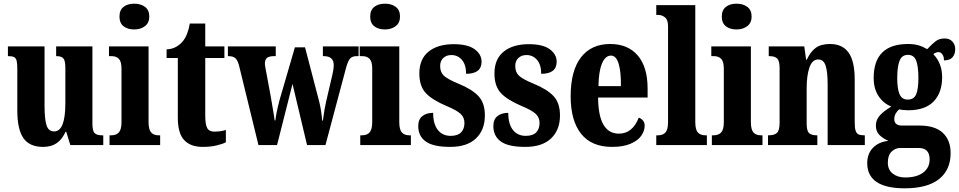

<svg xmlns="http://www.w3.org/2000/svg" viewBox="-20 -788 5209 1043"><path d="M74 -188V-413Q74 -443 70.5 -457.5Q67 -472 57 -477.5Q47 -483 26 -483H23V-536H222V-215Q222 -139 233 -106.5Q244 -74 274 -74Q335 -74 335 -227V-419Q335 -459 324 -471Q313 -483 288 -483H285V-536H482V-116Q482 -76 494.5 -64.5Q507 -53 533 -53H541V0H362L340 -72H336Q317 -30 287.5 -10Q258 10 214 10Q140 10 107 -38Q74 -86 74 -188Z M629 -698Q629 -733 651 -750.5Q673 -768 709 -768Q745 -768 768 -750.5Q791 -733 791 -698Q791 -664 767.5 -646Q744 -628 709 -628Q673 -628 651 -645.5Q629 -663 629 -698ZM575 -53H584Q612 -53 626 -69Q640 -85 640 -125V-415Q640 -453 626 -468Q612 -483 586 -483H572V-536H787V-125Q787 -84 801 -68.5Q815 -53 841 -53H850V0H575Z M946 -148V-473H885V-520Q915 -521 937.5 -534Q960 -547 974 -565Q1001 -599 1011 -660H1095V-536H1199V-473H1095V-159Q1095 -112 1105.5 -92.5Q1116 -73 1144 -73Q1180 -73 1207 -82V-15Q1187 -5 1155 2.5Q1123 10 1081 10Q1015 10 980.5 -27Q946 -64 946 -148Z M1279 -430Q1271 -461 1258.5 -472Q1246 -483 1221 -483H1218V-536H1478V-483H1468Q1443 -483 1431 -474Q1419 -465 1419 -441Q1419 -432 1426 -397L1450 -268L1458 -221Q1470 -152 1472 -134H1476Q1480 -174 1499 -246L1582 -531H1637L1714 -236Q1720 -213 1724.5 -182.5Q1729 -152 1730 -133H1734Q1743 -201 1752 -238L1786 -384Q1793 -414 1793 -434Q1793 -483 1739 -483H1734V-536H1928V-483H1917Q1892 -483 1880 -468Q1868 -453 1856 -405L1748 0H1648L1569 -332L1485 0H1384Z M1991 -698Q1991 -733 2013 -750.5Q2035 -768 2071 -768Q2107 -768 2130 -750.5Q2153 -733 2153 -698Q2153 -664 2129.5 -646Q2106 -628 2071 -628Q2035 -628 2013 -645.5Q1991 -663 1991 -698ZM1937 -53H1946Q1974 -53 1988 -69Q2002 -85 2002 -125V-415Q2002 -453 1988 -468Q1974 -483 1948 -483H1934V-536H2149V-125Q2149 -84 2163 -68.5Q2177 -53 2203 -53H2212V0H1937Z M2252 -103Q2252 -140 2274.5 -157.5Q2297 -175 2333 -175Q2333 -114 2358.5 -82Q2384 -50 2428 -50Q2467 -50 2485 -69Q2503 -88 2503 -120Q2503 -151 2481 -170.5Q2459 -190 2406 -212Q2326 -246 2292 -283.5Q2258 -321 2258 -389Q2258 -467 2308 -507.5Q2358 -548 2445 -548Q2521 -548 2558.5 -520.5Q2596 -493 2596 -453Q2596 -387 2512 -387Q2512 -436 2489.5 -462.5Q2467 -489 2432 -489Q2405 -489 2388 -473Q2371 -457 2371 -429Q2371 -396 2391 -377Q2411 -358 2469 -334Q2543 -304 2578.5 -266.5Q2614 -229 2614 -161Q2614 -82 2565.5 -36Q2517 10 2426 10Q2333 10 2292.5 -19.5Q2252 -49 2252 -103Z M2660 -103Q2660 -140 2682.5 -157.5Q2705 -175 2741 -175Q2741 -114 2766.5 -82Q2792 -50 2836 -50Q2875 -50 2893 -69Q2911 -88 2911 -120Q2911 -151 2889 -170.5Q2867 -190 2814 -212Q2734 -246 2700 -283.5Q2666 -321 2666 -389Q2666 -467 2716 -507.5Q2766 -548 2853 -548Q2929 -548 2966.5 -520.5Q3004 -493 3004 -453Q3004 -387 2920 -387Q2920 -436 2897.5 -462.5Q2875 -489 2840 -489Q2813 -489 2796 -473Q2779 -457 2779 -429Q2779 -396 2799 -377Q2819 -358 2877 -334Q2951 -304 2986.5 -266.5Q3022 -229 3022 -161Q3022 -82 2973.5 -36Q2925 10 2834 10Q2741 10 2700.5 -19.5Q2660 -49 2660 -103Z M3080 -265Q3080 -404 3136 -476.5Q3192 -549 3295 -549Q3391 -549 3444.5 -486.5Q3498 -424 3498 -307V-258H3229Q3230 -158 3258.5 -110Q3287 -62 3342 -62Q3416 -62 3450 -149Q3464 -144 3473 -133Q3482 -122 3482 -105Q3482 -77 3463.5 -50.5Q3445 -24 3405 -7Q3365 10 3305 10Q3193 10 3136.5 -61.5Q3080 -133 3080 -265ZM3353 -320Q3354 -399 3340.5 -442.5Q3327 -486 3299 -486Q3268 -486 3250 -442.5Q3232 -399 3231 -320Z M3545 -53H3555Q3581 -53 3595 -68.5Q3609 -84 3609 -125V-646Q3609 -681 3592 -694Q3575 -707 3555 -707H3545V-760H3757V-125Q3757 -84 3771 -68.5Q3785 -53 3812 -53H3820V0H3545Z M3901 -698Q3901 -733 3923 -750.5Q3945 -768 3981 -768Q4017 -768 4040 -750.5Q4063 -733 4063 -698Q4063 -664 4039.5 -646Q4016 -628 3981 -628Q3945 -628 3923 -645.5Q3901 -663 3901 -698ZM3847 -53H3856Q3884 -53 3898 -69Q3912 -85 3912 -125V-415Q3912 -453 3898 -468Q3884 -483 3858 -483H3844V-536H4059V-125Q4059 -84 4073 -68.5Q4087 -53 4113 -53H4122V0H3847Z M4152 -53H4156Q4187 -53 4201 -66.5Q4215 -80 4215 -122V-418Q4215 -457 4202 -470Q4189 -483 4160 -483H4156V-536H4349L4359 -464H4363Q4382 -506 4410.5 -527.5Q4439 -549 4489 -549Q4556 -549 4589.5 -502.5Q4623 -456 4623 -356V-123Q4623 -93 4628 -78Q4633 -63 4643.5 -58Q4654 -53 4674 -53H4678V0H4476V-330Q4476 -398 4465 -431.5Q4454 -465 4425 -465Q4392 -465 4377 -421Q4362 -377 4362 -309V-118Q4362 -78 4374.5 -65.5Q4387 -53 4417 -53H4420V0H4152Z M4691 99Q4691 47 4722 15Q4753 -17 4806 -23Q4776 -36 4757 -55Q4738 -74 4738 -106Q4738 -137 4759.5 -161Q4781 -185 4822 -209Q4779 -226 4752.5 -266Q4726 -306 4726 -364Q4726 -549 4913 -549Q4945 -549 4969 -542Q4993 -535 5017 -521Q5045 -551 5064 -565Q5083 -579 5112 -579Q5139 -579 5154 -562Q5169 -545 5169 -521Q5169 -494 5154.5 -477Q5140 -460 5108 -460Q5108 -481 5099 -493Q5090 -505 5079 -505Q5065 -505 5050 -494Q5098 -444 5098 -369Q5098 -285 5052 -237Q5006 -189 4913 -189Q4902 -189 4887 -190.5Q4872 -192 4865 -194Q4855 -187 4846.5 -172.5Q4838 -158 4838 -141Q4838 -123 4849 -114.5Q4860 -106 4878 -106H4974Q5059 -106 5101.5 -66.5Q5144 -27 5144 44Q5144 135 5081 185Q5018 235 4894 235Q4793 235 4742 200.5Q4691 166 4691 99ZM4969 -365Q4969 -427 4957 -458.5Q4945 -490 4912 -490Q4879 -490 4866.5 -457.5Q4854 -425 4854 -364Q4854 -306 4866.5 -276.5Q4879 -247 4911 -247Q4945 -247 4957 -276Q4969 -305 4969 -365ZM5030 78Q5030 16 4971 16H4869Q4844 16 4823.5 35.5Q4803 55 4803 96Q4803 134 4829.5 155Q4856 176 4897 176Q4960 176 4995 149.5Q5030 123 5030 78Z"/></svg>

Font: Noto Serif CondExtraBold
Style: Regular
Weight: 800
Width: 3
Designer: Monotype Design Team
Foundry: Monotype Imaging Inc.
Version: Version 1.001